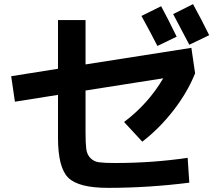

<svg xmlns="http://www.w3.org/2000/svg" viewBox="-20 -870 1040 927"><path d="M894 12Q695 37 502 37Q359 37 309.5 -12Q260 -61 260 -205V-412L52 -379L34 -502L260 -538V-773H393V-559L904 -639L922 -516Q885 -424 817.5 -337Q750 -250 667 -186L579 -281Q696 -369 768 -492L393 -433V-232Q393 -177 396.5 -150.5Q400 -124 416.5 -107Q433 -90 458 -86.5Q483 -83 535 -83Q717 -83 886 -108ZM833 -693 740 -648Q715 -698 663 -793L758 -840Q789 -783 833 -693ZM990 -700 894 -654Q840 -758 816 -802L912 -850Q958 -766 990 -700Z"/></svg>

Font: M PLUS 1p
Style: Bold
Weight: 700
Version: Version 1.062